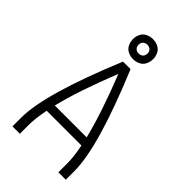

<svg xmlns="http://www.w3.org/2000/svg" viewBox="-282 -1047 1138 1138"><g transform="rotate(45 287.5 -477.5)"><path d="M64 0V-74Q64 -273 256 -735H319Q511 -273 511 -74V0H449V-74Q449 -130 433 -209H142Q126 -130 126 -74V0ZM154 -265H421Q382 -426 288 -664Q193 -426 154 -265ZM288 -787Q265 -787 244 -797Q223 -807 213 -828Q203 -849 203 -871.5Q203 -894 213 -914.5Q223 -935 244 -945Q265 -955 288 -955Q310 -955 331 -945Q352 -935 362 -914.5Q372 -894 372 -871.5Q372 -849 362 -828Q352 -807 331 -797Q310 -787 288 -787ZM288 -834Q297 -834 306.5 -838.5Q316 -843 320.5 -852Q325 -861 325 -871Q325 -881 320.5 -890Q316 -899 306.5 -903.5Q297 -908 288 -908Q278 -908 268.5 -903.5Q259 -899 254.5 -890Q250 -881 250 -871Q250 -861 254.5 -852Q259 -843 268.5 -838.5Q278 -834 288 -834Z"/></g></svg>

Font: Jozsika Light
Style: Regular
Weight: 300
Monospace: yes
Designer: Belleve Invis
Foundry: Belleve Invis
Version: 2.1.0